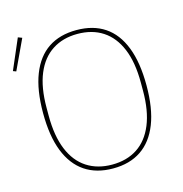

<svg xmlns="http://www.w3.org/2000/svg" viewBox="-133 -853 925 968"><g transform="rotate(-15 329.0 -369.5)"><path d="M340 12Q253 12 193 -28.5Q133 -69 101.5 -149Q70 -229 70 -349Q70 -469 101.5 -549.5Q133 -630 193 -670Q253 -710 340 -710Q427 -710 487 -670Q547 -630 578.5 -549.5Q610 -469 610 -349Q610 -229 578.5 -149Q547 -69 487 -28.5Q427 12 340 12ZM340 -8Q417 -8 472 -44Q527 -80 556.5 -151.5Q586 -223 586 -328V-370Q586 -476 556.5 -547Q527 -618 472 -654Q417 -690 340 -690Q264 -690 208.5 -654Q153 -618 123.5 -547Q94 -476 94 -370V-328Q94 -223 123.5 -151.5Q153 -80 208.5 -44Q264 -8 340 -8ZM67 -743 -6 -587 -22 -593 46 -751Z"/></g></svg>

Font: IBM Plex Sans Thin
Style: Regular
Weight: 250
Designer: Mike Abbink, Paul van der Laan, Pieter van Rosmalen
Foundry: Bold Monday
Version: Version 3.201